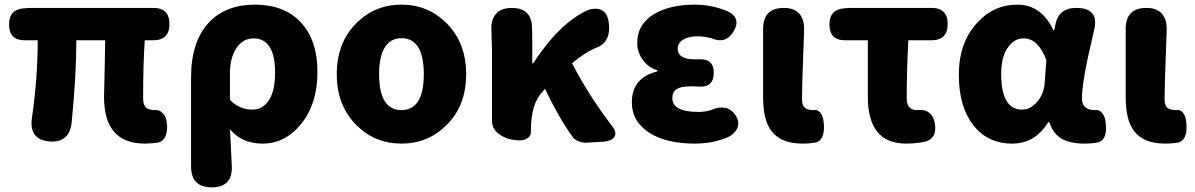

<svg xmlns="http://www.w3.org/2000/svg" viewBox="-20 -603 5135 825"><path d="M602 14Q427 14 427 -187Q427 -201 429 -270Q431 -378 432 -430H308Q308 -280 288 -78Q280 9 196 5Q101 -1 118 -102Q142 -269 142 -430H85Q19 -430 19 -498Q19 -562 81 -567L105 -569H406H639Q708 -569 708 -500Q708 -430 639 -430H602Q595 -333 595 -180Q595 -152 608 -140Q619 -130 647 -130Q665 -132 680 -116Q693 -102 696 -81Q701 -49 694 -26Q686 2 661 9Q633 14 602 14Z M890 202Q801 202 801 112V-34V-270Q801 -426 879 -508Q951 -583 1076 -583Q1201 -583 1272.5 -507Q1344 -431 1344 -294Q1344 -154 1271 -67Q1204 14 1108 14Q1019 14 968 -48Q968 -43 969 -32Q974 63 976 110Q980 202 890 202ZM1065 -132Q1107 -132 1133 -169Q1162 -209 1162 -291Q1162 -438 1069 -438Q1024 -438 996 -396.5Q968 -355 968 -287V-174Q1008 -132 1065 -132Z M1705 14Q1591 14 1512 -65Q1427 -149 1427 -284.5Q1427 -420 1512 -504Q1591 -583 1705 -583Q1819 -583 1898 -504Q1983 -420 1983 -284Q1983 -148 1898 -65Q1819 14 1705 14ZM1705 -130Q1801 -130 1801 -284Q1801 -439 1705 -439Q1657 -439 1632 -397Q1609 -358 1609 -284Q1609 -130 1705 -130Z M2466 4Q2449 -3 2441 -14Q2382 -95 2322 -221L2320 -219Q2288 -187 2274 -143Q2261 -101 2261 -35V-33Q2261 -18 2245 -8Q2231 0 2213 0Q2167 0 2133 -21Q2094 -44 2094 -83V-196V-392Q2094 -411 2092 -461Q2092 -464 2092 -465Q2087 -514 2109.5 -541.5Q2132 -569 2180 -569Q2255 -569 2265 -501Q2267 -478 2267 -427V-331H2271Q2387 -508 2509 -561Q2591 -583 2597 -495Q2603 -417 2535 -395Q2488 -374 2438 -331Q2511 -191 2608 -64Q2631 -37 2621 -17Q2611 3 2570 6L2502 10Q2483 11 2466 4Z M2964 14Q2848 14 2774 -30Q2695 -79 2695 -163Q2695 -269 2804 -296V-301Q2763 -314 2739 -350Q2718 -382 2718 -419Q2718 -500 2793 -544Q2860 -583 2966 -583Q3039 -583 3108 -554Q3165 -525 3133 -470Q3100 -411 3036 -439Q3004 -447 2976 -447Q2938 -447 2915 -432.5Q2892 -418 2892 -394Q2892 -348 2966 -348Q2973 -348 2980 -348Q3047 -353 3047 -290Q3047 -226 2981 -231Q2970 -232 2948 -232Q2906 -232 2887.5 -220Q2869 -208 2869 -181Q2869 -122 2982 -122Q3008 -122 3035 -130Q3067 -145 3095 -140Q3124 -134 3142 -105Q3158 -79 3149 -55Q3141 -32 3113 -16Q3048 14 2964 14Z M3428 14Q3335 14 3294 -41Q3259 -88 3259 -185V-377V-479Q3259 -569 3348 -569Q3393 -569 3415 -543.5Q3437 -518 3435 -472Q3434 -451 3433 -410Q3426 -235 3426 -178Q3426 -151 3437.5 -140.5Q3449 -130 3475 -130Q3476 -130 3477 -130Q3492 -133 3505 -119Q3515 -105 3518 -87Q3523 -54 3518 -30Q3511 1 3487 9Q3460 14 3428 14Z M3873 14Q3709 14 3709 -187V-430H3610Q3544 -430 3544 -498Q3544 -562 3606 -567L3629 -569H3840H3983Q4052 -569 4052 -500Q4052 -430 3983 -430H3883Q3876 -297 3876 -180Q3876 -130 3920 -130Q3921 -130 3922 -130Q3953 -134 3972.5 -118.5Q3992 -103 3997 -72Q4008 -6 3951 7Q3909 14 3873 14Z M4329 14Q4224 14 4162 -65.5Q4100 -145 4100 -281.5Q4100 -418 4177 -503Q4248 -583 4352 -583Q4454 -583 4506 -474H4510L4514 -493Q4527 -569 4604 -569Q4705 -569 4681 -473Q4665 -405 4655 -358Q4629 -237 4629 -181Q4629 -130 4684 -130Q4685 -130 4686 -130Q4703 -133 4716 -117Q4727 -104 4730 -83Q4741 -5 4701 8Q4676 14 4640 14Q4578 14 4542 -7Q4505 -28 4489 -78H4484Q4428 14 4329 14ZM4372 -132Q4408 -132 4437 -166Q4466 -200 4469 -248L4476 -345Q4441 -438 4379 -438Q4339 -438 4313 -402Q4282 -363 4282 -285Q4282 -132 4372 -132Z M4986 14Q4893 14 4852 -41Q4817 -88 4817 -185V-377V-479Q4817 -569 4906 -569Q4951 -569 4973 -543.5Q4995 -518 4993 -472Q4992 -451 4991 -410Q4984 -235 4984 -178Q4984 -151 4995.5 -140.5Q5007 -130 5033 -130Q5034 -130 5035 -130Q5050 -133 5063 -119Q5073 -105 5076 -87Q5081 -54 5076 -30Q5069 1 5045 9Q5018 14 4986 14Z"/></svg>

Font: GenSenRounded TW H
Style: Regular
Weight: 900
Version: Version 1.501;PS 1;hotconv 16.6.51;makeotf.lib2.5.65220